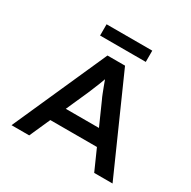

<svg xmlns="http://www.w3.org/2000/svg" viewBox="-188 -1056 1237 1241"><g transform="rotate(30 431.0 -436.0)"><path d="M54 0 366 -700H497L808 0H671L479 -432Q471 -448 462.5 -470Q454 -492 445 -515.5Q436 -539 428 -561.5Q420 -584 414 -602L444 -603Q437 -582 429 -559.5Q421 -537 412 -514Q403 -491 394 -470Q385 -449 377 -429L186 0ZM194 -154 240 -267H614L646 -154ZM260 -788V-872H601V-788Z"/></g></svg>

Font: Lexend Giga Medium
Style: Regular
Weight: 500
Designer: Bonnie Shaver-Troup, Thomas Jockin
Foundry: Lexend
Version: Version 1.007